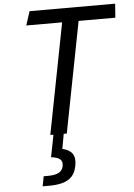

<svg xmlns="http://www.w3.org/2000/svg" viewBox="-65 -778 782 1120"><g transform="rotate(-5 326.0 -218.0)"><path d="M305.5 0 431.5 -648.5H646.5L652.5 -730H151.5L125 -648.5H335L209 0H227.5L202 130C247 134.5 272 149 265 186.5C259 218 236 236.5 174 236.5H149.5L138.5 294.5H175.5C287 294.5 326 256.5 338.5 192.5C351 129 325.5 100 272 87L287.5 0Z"/></g></svg>

Font: Monaspace Argon
Style: Italic
Weight: 400
Italic angle: -11°
Designer: Riley Cran & the Lettermatic Team
Foundry: Lettermatic
Version: Version 1.101 (Monaspace Argon)